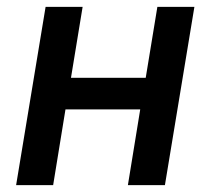

<svg xmlns="http://www.w3.org/2000/svg" viewBox="-20 -540 640 560"><path d="M27 0 113 -520H221L187 -313H405L439 -520H547L461 0H353L389 -221H171L135 0Z"/></svg>

Font: Iosevka SmBd Ex Obl
Style: Regular
Weight: 600
Width: 7
Italic angle: -9°
Monospace: yes
Designer: Belleve Invis
Foundry: Belleve Invis
Version: Version 32.5.0; ttfautohint (v1.8.4)